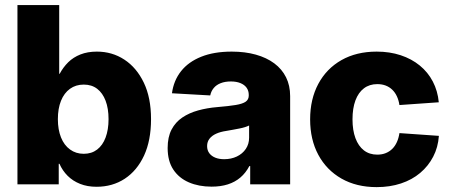

<svg xmlns="http://www.w3.org/2000/svg" viewBox="-20 -748 1829 779"><path d="M371.6 9.8Q334.5 9.8 304.9 -2Q275.4 -13.7 254.4 -34.7Q233.4 -55.7 221.2 -83.5H218.3V0H50.8V-727.5H220.2V-448.7H222.2Q236.3 -475.1 256.8 -495.4Q277.3 -515.6 306.4 -527.1Q335.4 -538.6 373 -538.6Q435.1 -538.6 484.6 -506.1Q534.2 -473.6 563.5 -412.6Q592.8 -351.6 592.8 -264.6Q592.8 -178.2 564.5 -116.9Q536.1 -55.7 486.3 -22.9Q436.5 9.8 371.6 9.8ZM319.8 -124Q351.6 -124 374 -141.1Q396.5 -158.2 408.4 -189.9Q420.4 -221.7 420.4 -264.6Q420.4 -308.1 408.4 -339.4Q396.5 -370.6 374.3 -387.7Q352.1 -404.8 319.8 -404.8Q287.6 -404.8 263.9 -387.7Q240.2 -370.6 227.5 -339.1Q214.8 -307.6 214.8 -264.6Q214.8 -222.2 227.5 -190.4Q240.2 -158.7 264.2 -141.4Q288.1 -124 319.8 -124Z M838.4 9.3Q786.6 9.3 746.3 -8.1Q706.1 -25.4 683.1 -60.1Q660.2 -94.7 660.2 -147.5Q660.2 -191.9 676 -222.2Q691.9 -252.4 719.7 -271.2Q747.6 -290 783.9 -300Q820.3 -310.1 861.8 -313.5Q908.2 -317.4 936.3 -322Q964.4 -326.7 976.8 -335.4Q989.3 -344.2 989.3 -360.4V-362.8Q989.3 -379.9 980.5 -392.1Q971.7 -404.3 955.3 -410.9Q939 -417.5 916.5 -417.5Q893.1 -417.5 875.5 -410.6Q857.9 -403.8 847.2 -390.9Q836.4 -377.9 833 -360.8L677.7 -369.6Q684.6 -421.4 714.6 -459.2Q744.6 -497.1 796.4 -517.8Q848.1 -538.6 920.4 -538.6Q974.1 -538.6 1017.8 -526.4Q1061.5 -514.2 1092.8 -491Q1124 -467.8 1140.6 -434.3Q1157.2 -400.9 1157.2 -357.9V0H995.1V-74.2H991.7Q977.1 -46.4 955.3 -27.8Q933.6 -9.3 904.5 0Q875.5 9.3 838.4 9.3ZM889.6 -102.1Q918 -102.1 940.9 -113Q963.9 -124 977.3 -143.8Q990.7 -163.6 990.7 -189.5V-238.8Q983.9 -235.4 973.9 -232.2Q963.9 -229 951.4 -226.6Q939 -224.1 925.5 -221.7Q912.1 -219.2 897.9 -216.8Q874.5 -213.4 857.2 -205.6Q839.8 -197.8 830.1 -185.3Q820.3 -172.9 820.3 -155.3Q820.3 -138.2 829.3 -126.2Q838.4 -114.3 853.8 -108.2Q869.1 -102.1 889.6 -102.1Z M1508.3 11.2Q1426.3 11.2 1365.5 -23.4Q1304.7 -58.1 1271.5 -119.9Q1238.3 -181.6 1238.3 -263.7Q1238.3 -345.7 1271.5 -407.7Q1304.7 -469.7 1365.5 -504.2Q1426.3 -538.6 1508.3 -538.6Q1561.5 -538.6 1605.7 -523.9Q1649.9 -509.3 1683.1 -482.2Q1716.3 -455.1 1736.1 -417.2Q1755.9 -379.4 1760.3 -333L1600.6 -321.8Q1597.7 -341.3 1590.3 -357.2Q1583 -373 1571.5 -384Q1560.1 -395 1544.9 -400.9Q1529.8 -406.7 1510.7 -406.7Q1479 -406.7 1456.5 -389.6Q1434.1 -372.6 1422.1 -340.6Q1410.2 -308.6 1410.2 -263.7Q1410.2 -219.7 1422.1 -187.5Q1434.1 -155.3 1456.5 -137.9Q1479 -120.6 1510.7 -120.6Q1529.8 -120.6 1544.9 -126.7Q1560.1 -132.8 1571.5 -144Q1583 -155.3 1590.3 -171.6Q1597.7 -188 1600.6 -208L1760.7 -196.8Q1757.3 -149.9 1737.5 -112.1Q1717.8 -74.2 1684.8 -46.4Q1651.9 -18.6 1606.9 -3.7Q1562 11.2 1508.3 11.2Z"/></svg>

Font: Inter 24pt ExtraBold
Style: Regular
Weight: 800
Designer: Rasmus Andersson
Foundry: rsms
Version: Version 4.001;git-66647c0bb